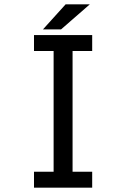

<svg xmlns="http://www.w3.org/2000/svg" viewBox="-20 -861 580 881"><path d="M392 -841 260 -726H177L281 -841ZM226 -73V-627H136V-700H403V-627H313V-73H403V0H136V-73Z"/></svg>

Font: Share Tech Mono
Style: Regular
Weight: 400
Designer: Ralph Oliver du Carrois
Foundry: Ralph Oliver du Carrois
Version: Version 1.003